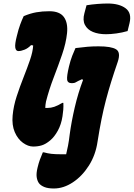

<svg xmlns="http://www.w3.org/2000/svg" viewBox="-20 -824 762 1094"><path d="M473 -794Q503 -799 535.5 -801.5Q568 -804 594 -804Q659 -804 695.5 -777Q732 -750 718 -692L707 -647Q676 -638 643 -633.5Q610 -629 584 -629Q541 -629 509.5 -642Q478 -655 464 -682Q450 -709 461 -749ZM115 -732Q153 -748 187 -754Q221 -760 261 -760Q320 -760 344 -727Q368 -694 362 -635Q356 -578 334 -514Q312 -450 286 -382.5Q260 -315 242 -245Q240 -236 239 -225.5Q238 -215 238 -209H252Q270 -209 289.5 -215.5Q309 -222 335 -238H341Q342 -217 340.5 -198.5Q339 -180 336 -161Q329 -115 309.5 -79.5Q290 -44 266 -24Q241 -3 218.5 4Q196 11 169 11Q140 11 110.5 -10.5Q81 -32 64 -71.5Q47 -111 52 -166Q57 -220 75 -275Q93 -330 114 -383Q135 -436 151 -482.5Q167 -529 169 -565L157 -567Q140 -549 120 -541Q100 -533 85 -533Q70 -533 67 -553Q64 -573 76 -619Q85 -657 95 -684Q105 -711 115 -732ZM541 -560Q614 -560 641.5 -543Q669 -526 651 -472Q630 -411 613.5 -358Q597 -305 583.5 -253.5Q570 -202 558.5 -145Q547 -88 536 -18Q525 59 486.5 119.5Q448 180 395 215Q342 250 287 250Q253 250 232.5 241.5Q212 233 202 220Q192 206 189 185Q186 164 194 131Q200 106 207 86.5Q214 67 224 44H230Q251 50 272.5 52.5Q294 55 328 55H357Q362 35 367.5 6.5Q373 -22 377 -57Q387 -131 406 -212.5Q425 -294 453 -368L448 -373Q421 -361 412.5 -355.5Q404 -350 390 -350Q365 -350 362.5 -370Q360 -390 373 -445Q381 -479 391.5 -506Q402 -533 410 -550Q451 -555 478 -557.5Q505 -560 541 -560Z"/></svg>

Font: Recursive Mn Csl St XBk
Style: Italic
Weight: 1000
Italic angle: -15°
Monospace: yes
Version: Version 1.079;hotconv 1.0.112;makeotfexe 2.5.65598; ttfautoh